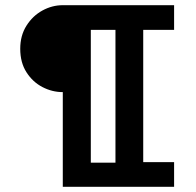

<svg xmlns="http://www.w3.org/2000/svg" viewBox="-20 -720 755 740"><path d="M222 0V-365Q181 -365 143.5 -384.5Q106 -404 82 -441.5Q58 -479 58 -532Q58 -583 82 -621Q106 -659 143.5 -679.5Q181 -700 222 -700H651V-605H532V-95H651V0ZM330 -93H425V-605H330Z"/></svg>

Font: Inclusive Sans Medium
Style: Regular
Weight: 500
Designer: Olivia King
Foundry: Olivia King
Version: Version 2.004